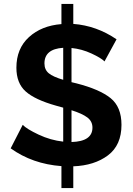

<svg xmlns="http://www.w3.org/2000/svg" viewBox="-20 -835 674 972"><path d="M570 -636 509 -524Q493 -541 443.5 -564Q394 -587 342 -592V-419L367 -413Q484 -383 539.5 -338.5Q595 -294 595 -203Q595 -100 526.5 -48.5Q458 3 351 7V117H291V6Q144 -5 34 -84L95 -203Q115 -182 175.5 -153.5Q236 -125 300 -118V-290Q276 -296 264 -300Q157 -330 110 -372Q63 -414 63 -492Q63 -589 126.5 -647Q190 -705 291 -713V-815H351V-714Q469 -705 570 -636ZM448 -189Q448 -221 422 -240.5Q396 -260 342 -277V-116Q448 -119 448 -189ZM205 -514Q205 -482 227 -464Q249 -446 300 -431V-593Q205 -587 205 -514Z"/></svg>

Font: Raleway
Style: Bold
Weight: 700
Designer: Matt McInerney, Pablo Impallari, Rodrigo Fuenzalida
Foundry: Matt McInerney, Pablo Impallari, Rodrigo Fuenzalida
Version: Version 3.000